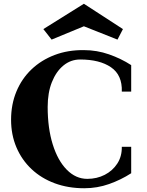

<svg xmlns="http://www.w3.org/2000/svg" viewBox="-20 -985 783 1023"><path d="M429 18Q343 18 271.5 -8.5Q200 -35 148 -84Q96 -133 67.5 -200Q39 -267 39 -347Q39 -429 67.5 -497.5Q96 -566 148 -615.5Q200 -665 271 -692Q342 -719 427 -718Q496 -718 560.5 -695.5Q625 -673 679 -638V-497H629Q632 -585 571.5 -626.5Q511 -668 407 -668Q357 -668 318 -636Q279 -604 256.5 -547.5Q234 -491 234 -415Q234 -302 261 -215.5Q288 -129 336 -80.5Q384 -32 445 -32Q496 -32 538 -53.5Q580 -75 605 -113.5Q630 -152 629 -203H679V-62Q625 -27 561.5 -4.5Q498 18 429 18ZM255 -774 211 -830 427 -965 635 -830 606 -774 427 -845Z"/></svg>

Font: Wittgenstein Black
Style: Regular
Weight: 900
Designer: Jörg Drees
Foundry: Jörg Drees
Version: Version 1.303; ttfautohint (v1.8.4.7-5d5b)